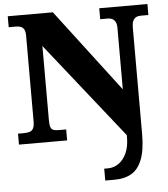

<svg xmlns="http://www.w3.org/2000/svg" viewBox="-62 -769 929 1064"><g transform="rotate(-5 403.0 -237.0)"><path d="M480 240V174H501Q533 174 560 155.5Q587 137 604 100.5Q621 64 621 9V0L198 -533V-121Q198 -95 202.5 -82Q207 -69 218 -65Q229 -61 246 -61H289V0H21V-61H54Q72 -61 85.5 -65Q99 -69 106 -82Q113 -95 113 -121V-597Q113 -622 106 -633.5Q99 -645 87.5 -649Q76 -653 63 -653H21V-714H272L621 -255V-597Q621 -618 614.5 -630Q608 -642 597.5 -647.5Q587 -653 573 -653H530V-714H798V-653H755Q740 -653 729 -647Q718 -641 712 -628Q706 -615 706 -593V0Q706 89 685.5 142Q665 195 626.5 217.5Q588 240 532 240Z"/></g></svg>

Font: Noto Serif Gujarati Black
Style: Regular
Weight: 900
Version: Version 2.102